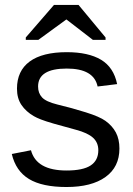

<svg xmlns="http://www.w3.org/2000/svg" viewBox="-20 -748 540 778"><path d="M463.9 -146Q463.9 -71.3 407.5 -30.8Q351.1 9.8 249.5 9.8Q150.9 9.8 97.4 -22.7Q43.9 -55.2 27.8 -124L105.5 -139.2Q127.4 -57.1 249.5 -57.1Q316.4 -57.1 347.4 -77.6Q378.4 -98.1 378.4 -139.2Q378.4 -170.4 356.9 -189.9Q335.4 -209.5 287.6 -222.2Q231 -237.3 197.5 -247.1Q164.1 -256.8 146 -263.9Q127.9 -271 117.2 -277.3Q85 -295.9 66.9 -322.8Q48.8 -349.6 48.8 -388.7Q48.8 -460.9 100.3 -498.8Q151.9 -536.6 250.5 -536.6Q337.9 -536.6 389.4 -505.9Q440.9 -475.1 454.6 -407.2L375.5 -397.5Q360.4 -470.2 250.5 -470.2Q134.3 -470.2 134.3 -397.5Q134.3 -370.6 150.4 -353.3Q166.5 -335.9 211.9 -324.7Q272.9 -310.1 328.1 -292.7Q383.3 -275.4 407.2 -258.3Q435.1 -238.3 449.5 -211.2Q463.9 -184.1 463.9 -146ZM84.5 -586.4V-596.2L198.7 -728H298.3L407.7 -596.2V-586.4H356.4L249.5 -668.9H248.5L135.3 -586.4Z"/></svg>

Font: Arimo Nerd Font
Style: Regular
Weight: 400
Designer: Steve Matteson
Foundry: Monotype Imaging Inc.
Version: Version 1.33;Nerd Fonts 3.2.1